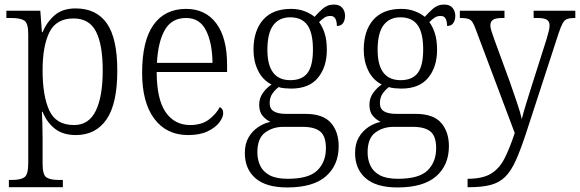

<svg xmlns="http://www.w3.org/2000/svg" viewBox="-20 -583 2546 843"><path d="M19 239V207H33Q70 207 87 195.5Q104 184 104 133V-433Q104 -481 87 -492.5Q70 -504 29 -504H8V-536H157L164 -442H167Q186 -487 220.5 -516.5Q255 -546 312 -546Q403 -546 449 -480.5Q495 -415 495 -273Q495 -127 447.5 -58.5Q400 10 313 10Q257 10 221.5 -17.5Q186 -45 167 -92H164Q165 -71 166 -40.5Q167 -10 167 25V136Q167 185 184 196Q201 207 237 207H256V239ZM305 -34Q370 -34 400.5 -96.5Q431 -159 431 -273Q431 -387 401.5 -444.5Q372 -502 303 -502Q227 -502 197 -441.5Q167 -381 167 -274Q167 -162 196.5 -98Q226 -34 305 -34Z M806 10Q711 10 657.5 -61.5Q604 -133 604 -263Q604 -404 654 -474Q704 -544 797 -544Q882 -544 929.5 -480.5Q977 -417 977 -299V-267H668Q668 -148 707 -91Q746 -34 815 -34Q865 -34 897 -58Q929 -82 945 -113Q951 -110 955.5 -103.5Q960 -97 960 -86Q960 -68 943 -45.5Q926 -23 892 -6.5Q858 10 806 10ZM913 -307Q912 -395 884.5 -449.5Q857 -504 797 -504Q734 -504 704 -452Q674 -400 669 -307Z M1241 240Q1148 240 1101.5 199.5Q1055 159 1055 89Q1055 48 1071.5 20Q1088 -8 1113.5 -25Q1139 -42 1167 -48Q1148 -57 1133 -74.5Q1118 -92 1118 -123Q1118 -152 1134 -174.5Q1150 -197 1172 -212Q1133 -232 1113 -273Q1093 -314 1093 -364Q1093 -448 1135 -496Q1177 -544 1258 -544Q1291 -544 1318 -533.5Q1345 -523 1361 -509Q1374 -524 1395.5 -543.5Q1417 -563 1446 -563Q1471 -563 1483 -548.5Q1495 -534 1495 -514Q1495 -495 1486.5 -482Q1478 -469 1459 -469Q1459 -489 1452.5 -501Q1446 -513 1431 -513Q1416 -513 1405 -506Q1394 -499 1381 -486Q1396 -466 1405.5 -436.5Q1415 -407 1415 -364Q1415 -289 1376 -241.5Q1337 -194 1258 -194Q1247 -194 1229.5 -195.5Q1212 -197 1204 -201Q1188 -189 1176 -172Q1164 -155 1164 -130Q1164 -105 1182.5 -94Q1201 -83 1236 -83H1321Q1398 -83 1432.5 -44Q1467 -5 1467 59Q1467 142 1411 191Q1355 240 1241 240ZM1255 -231Q1306 -231 1330 -262.5Q1354 -294 1354 -365Q1354 -439 1329.5 -473Q1305 -507 1254 -507Q1206 -507 1180 -472.5Q1154 -438 1154 -364Q1154 -231 1255 -231ZM1243 202Q1336 202 1373.5 165Q1411 128 1411 68Q1411 15 1386 -5.5Q1361 -26 1309 -26H1223Q1178 -26 1144 -1Q1110 24 1110 86Q1110 118 1122.5 144.5Q1135 171 1164 186.5Q1193 202 1243 202Z M1725 240Q1632 240 1585.5 199.5Q1539 159 1539 89Q1539 48 1555.5 20Q1572 -8 1597.5 -25Q1623 -42 1651 -48Q1632 -57 1617 -74.5Q1602 -92 1602 -123Q1602 -152 1618 -174.5Q1634 -197 1656 -212Q1617 -232 1597 -273Q1577 -314 1577 -364Q1577 -448 1619 -496Q1661 -544 1742 -544Q1775 -544 1802 -533.5Q1829 -523 1845 -509Q1858 -524 1879.5 -543.5Q1901 -563 1930 -563Q1955 -563 1967 -548.5Q1979 -534 1979 -514Q1979 -495 1970.5 -482Q1962 -469 1943 -469Q1943 -489 1936.5 -501Q1930 -513 1915 -513Q1900 -513 1889 -506Q1878 -499 1865 -486Q1880 -466 1889.5 -436.5Q1899 -407 1899 -364Q1899 -289 1860 -241.5Q1821 -194 1742 -194Q1731 -194 1713.5 -195.5Q1696 -197 1688 -201Q1672 -189 1660 -172Q1648 -155 1648 -130Q1648 -105 1666.5 -94Q1685 -83 1720 -83H1805Q1882 -83 1916.5 -44Q1951 -5 1951 59Q1951 142 1895 191Q1839 240 1725 240ZM1739 -231Q1790 -231 1814 -262.5Q1838 -294 1838 -365Q1838 -439 1813.5 -473Q1789 -507 1738 -507Q1690 -507 1664 -472.5Q1638 -438 1638 -364Q1638 -231 1739 -231ZM1727 202Q1820 202 1857.5 165Q1895 128 1895 68Q1895 15 1870 -5.5Q1845 -26 1793 -26H1707Q1662 -26 1628 -1Q1594 24 1594 86Q1594 118 1606.5 144.5Q1619 171 1648 186.5Q1677 202 1727 202Z M2033 202Q2098 202 2135 180Q2172 158 2195 113Q2218 68 2240 1L2070 -451Q2062 -474 2054.5 -485.5Q2047 -497 2035 -500.5Q2023 -504 2002 -504H1999V-536H2195V-504H2186Q2156 -504 2144.5 -496Q2133 -488 2133 -471Q2133 -462 2137.5 -447.5Q2142 -433 2151 -408L2218 -225Q2234 -179 2249.5 -133.5Q2265 -88 2271 -60Q2278 -89 2288.5 -122.5Q2299 -156 2311 -195L2380 -412Q2385 -430 2389 -445Q2393 -460 2393 -471Q2393 -488 2381.5 -496Q2370 -504 2339 -504H2323V-536H2506V-504H2502Q2482 -504 2470 -499.5Q2458 -495 2450 -480Q2442 -465 2432 -435L2290 1Q2266 74 2245 121Q2224 168 2198 193.5Q2172 219 2134 229Q2096 239 2038 239H2033Z"/></svg>

Font: Noto Serif Tamil SemiCondensed Light
Style: Regular
Weight: 300
Width: 4
Designer: Indian Type Foundry, Tom Grace, and the Monotype Design Team
Foundry: Monotype Imaging Inc.
Version: Version 2.004; ttfautohint (v1.8.4.7-5d5b)